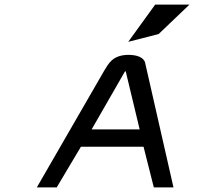

<svg xmlns="http://www.w3.org/2000/svg" viewBox="-20 -820 900 840"><path d="M674 -671 809 -800H659L541 -637ZM615 -545C609 -570 578 -580 541 -580C470 -579 454 -539 436 -511L141 0H228L334 -178H608L653 0H739ZM527 -508H530L591 -254H381Z"/></svg>

Font: Charger Monospace
Style: Regular
Weight: 400
Designer: Jasper
Foundry: Cannot Into Space Fonts
Version: Version 0.980